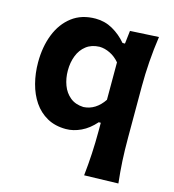

<svg xmlns="http://www.w3.org/2000/svg" viewBox="-115 -663 883 975"><g transform="rotate(15 326.5 -175.0)"><path d="M323.1 -116.7Q280.8 -118.5 253.3 -140.9Q225.7 -163.4 212.4 -199Q199.1 -234.7 199.1 -275.5Q199.1 -318.7 212.9 -353.9Q226.6 -389.1 254.4 -410.6Q282.1 -432.2 324 -433.6Q351.4 -433.2 379.4 -419.6Q407.4 -406.1 429.5 -380V-183.1Q408.9 -152.3 382.1 -135.3Q355.2 -118.3 323.1 -116.7ZM416.8 217.2 595.6 212.3Q588.9 153 585.8 97.1Q582.8 41.2 582.8 -27.4V-294.5Q582.8 -359.2 587.6 -425.6Q592.3 -492 602.2 -559.5L451.9 -551.3L444 -482.5H431Q399.6 -519.7 358.2 -543.1Q316.8 -566.5 268 -566.5Q194.8 -566.5 144.5 -528.2Q94.2 -489.9 68.3 -424.4Q42.4 -358.9 42.4 -276.8Q42.4 -219.1 56.1 -166.5Q69.7 -114 97.2 -73.4Q124.8 -32.8 166.9 -9.2Q209 14.3 266 14.3Q304.9 14.3 344.8 -4.5Q384.6 -23.2 418.8 -62.3H429.5V-19.2Q429.5 43.3 426.3 100.6Q423.2 157.9 416.8 217.2Z"/></g></svg>

Font: Pinar-VF-FD
Style: Regular
Weight: 300
Designer: Amin Abedi
Version: Version 3.0